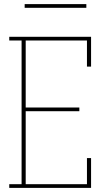

<svg xmlns="http://www.w3.org/2000/svg" viewBox="-20 -914 540 934"><path d="M25 0V-18H85V-717H25V-735H423V-590H403V-717H105V-391H366V-373H105V-18H403V-145H423V0ZM100 -876V-894H400V-876Z"/></svg>

Font: Iosevka Curly Slab Thin
Style: Regular
Weight: 100
Monospace: yes
Designer: Belleve Invis
Foundry: Belleve Invis
Version: Version 22.1.2; ttfautohint (v1.8.4)